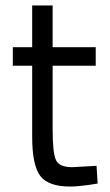

<svg xmlns="http://www.w3.org/2000/svg" viewBox="-20 -673 403 704"><path d="M331 -432H173V-199Q173 -113 185 -86.5Q197 -60 245 -60L334 -65L338 0Q272 11 237 11Q158 11 128 -27.5Q98 -66 98 -172V-432H27V-500H98V-653H173V-500H331Z"/></svg>

Font: TypoPRO Titillium Text
Style: 400 wt
Weight: 400
Designer: Accademia di Belle Arti di Urbino and others
Foundry: Accademia di Belle Arti di Urbino and others.
Version: Version 25.000